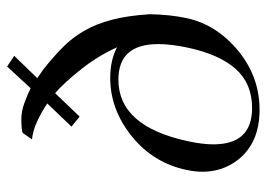

<svg xmlns="http://www.w3.org/2000/svg" viewBox="-125 -621 750 540"><g transform="rotate(-90 250.0 -351.0)"><path d="M363 -686 300 -621Q301 -621 309 -615Q317 -609 325 -604Q359 -577 386.5 -550Q414 -523 433.5 -489Q453 -455 464.5 -411Q476 -367 480 -305Q479 -248 469 -201Q451 -117 377 -56Q304 4 211 4Q119 4 71 -56Q37 -100 37 -156Q37 -178 42 -201Q61 -293 135 -354Q211 -416 301 -416Q350 -416 387 -397Q363 -450 325.5 -497.5Q288 -545 258 -571L192 -502L164 -525L229 -593Q204 -610 177.5 -622Q151 -634 128 -636L146 -662Q150 -664 161 -665Q172 -666 184 -666Q207 -666 230 -657.5Q253 -649 272 -640L333 -706ZM123 -198Q114 -157 114 -126Q114 -17 216 -17Q285 -17 326 -63Q367 -109 386 -198Q396 -245 396 -281Q396 -393 296 -393Q165 -393 123 -198Z"/></g></svg>

Font: New Athena Unicode
Style: Italic
Weight: 400
Designer: J. Rusten 1997; rev. by R. Hancock 2001, 2002, rev. by D. Mastronarde 2002-2019
Foundry: Society for Classical Studies (formerly American Philological Association)
Version: Version 5.008